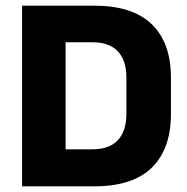

<svg xmlns="http://www.w3.org/2000/svg" viewBox="-20 -659 662 679"><path d="M312.5 0H167.5V-131H307Q367 -131 397 -163.5Q427 -196 427 -256.5V-384.5Q427 -445 397 -477.2Q367 -509.5 307 -509.5H167V-639H312.5Q449 -639 516.8 -573.2Q584.5 -507.5 584.5 -384.5V-256Q584.5 -132.5 517 -66.2Q449.5 0 312.5 0ZM212 0H58V-639H212Z"/></svg>

Font: Anek Malayalam
Style: Bold
Weight: 700
Version: Version 1.003